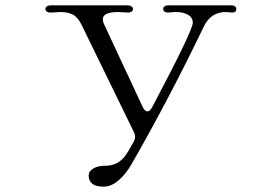

<svg xmlns="http://www.w3.org/2000/svg" viewBox="-20 -699 1040 719"><path d="M171 -679H457Q467 -679 472.5 -675Q478 -671 478 -665Q478 -660 473 -656Q468 -652 460 -652Q450 -652 440.5 -653Q431 -654 423 -654Q365 -654 365 -627Q365 -620 368 -612L515 -297Q523 -282 532 -282Q541 -282 549 -296Q702 -585 702 -614Q702 -633 684.5 -643.5Q667 -654 637 -654L607 -652Q600 -652 595.5 -656Q591 -660 591 -666Q591 -671 596 -675Q601 -679 609 -679H847Q856 -679 860.5 -675Q865 -671 865 -665Q865 -659 861 -655.5Q857 -652 850 -652Q843 -652 837.5 -653Q832 -654 826 -654Q769 -654 743 -599Q611 -325 473 -85Q452 -48 424.5 -24Q397 0 368 0Q312 0 312 -42Q312 -58 329.5 -68Q347 -78 369 -78Q399 -78 417.5 -88Q436 -98 448.5 -115Q461 -132 481 -169Q486 -179 486 -187Q486 -195 482 -203L286 -605Q272 -634 253.5 -644Q235 -654 206 -654Q197 -654 173 -652H169Q160 -652 155 -656Q150 -660 150 -666Q150 -671 155.5 -675Q161 -679 171 -679Z"/></svg>

Font: Hina Mincho
Style: Regular
Weight: 400
Designer: satsuyako
Foundry: satsuyako
Version: Version 1.100